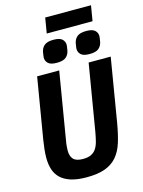

<svg xmlns="http://www.w3.org/2000/svg" viewBox="-151 -1136 921 1235"><g transform="rotate(-15 309.0 -519.0)"><path d="M275 -698 202 -260Q197 -233 195.5 -215Q194 -197 194 -186Q194 -148 212.5 -128Q231 -108 277 -108Q310 -108 331 -118.5Q352 -129 364.5 -148Q377 -167 384 -194Q391 -221 397 -255L471 -698H618L547 -272Q535 -202 518.5 -149Q502 -96 471.5 -60Q441 -24 392.5 -6Q344 12 269 12Q207 12 164.5 -1.5Q122 -15 96.5 -39.5Q71 -64 60 -98.5Q49 -133 49 -176Q49 -202 52 -230.5Q55 -259 60 -291L128 -698ZM276 -1050H581L564 -948H259ZM274 -749Q233 -749 216.5 -764.5Q200 -780 200 -803Q200 -808 201.5 -816.5Q203 -825 205 -839Q210 -866 229 -882Q248 -898 290 -898Q331 -898 347.5 -882.5Q364 -867 364 -844Q364 -839 362.5 -830.5Q361 -822 359 -808Q354 -781 335 -765Q316 -749 274 -749ZM492 -749Q451 -749 434.5 -764.5Q418 -780 418 -803Q418 -808 419.5 -816.5Q421 -825 423 -839Q428 -866 447 -882Q466 -898 508 -898Q549 -898 565.5 -882.5Q582 -867 582 -844Q582 -839 580.5 -830.5Q579 -822 577 -808Q572 -781 553 -765Q534 -749 492 -749Z"/></g></svg>

Font: IBM Plex Mono
Style: Bold Italic
Weight: 700
Italic angle: -9°
Monospace: yes
Designer: Mike Abbink, Paul van der Laan, Pieter van Rosmalen
Foundry: Bold Monday
Version: Version 2.3